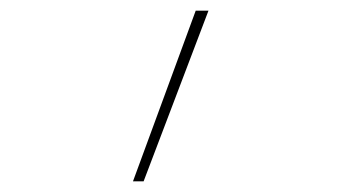

<svg xmlns="http://www.w3.org/2000/svg" viewBox="-20 -116 640 361"><path d="M230 225 348 -96H372L250 225Z"/></svg>

Font: Iosevka Curly Slab ThEx
Style: Regular
Weight: 100
Width: 7
Monospace: yes
Designer: Belleve Invis
Foundry: Belleve Invis
Version: Version 11.1.0; ttfautohint (v1.8.3)